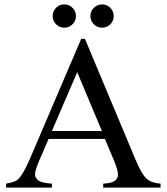

<svg xmlns="http://www.w3.org/2000/svg" viewBox="-20 -854 762 874"><path d="M457.5 -221.7H201.2L156.2 -117.2Q139.6 -78.6 139.6 -59.6Q139.6 -44.4 154.1 -33Q168.5 -21.5 216.3 -18.1V0H7.8V-18.1Q49.3 -25.4 61.5 -37.1Q86.4 -60.5 116.7 -132.3L349.6 -677.2H366.7L597.2 -126.5Q625 -60.1 647.7 -40.3Q670.4 -20.5 710.9 -18.1V0H449.7V-18.1Q489.3 -20 503.2 -31.2Q517.1 -42.5 517.1 -58.6Q517.1 -80.1 497.6 -126.5ZM443.8 -257.8 331.5 -525.4 216.3 -257.8ZM444.8 -834Q466.8 -834 482.2 -818.4Q497.6 -802.7 497.6 -780.8Q497.6 -758.8 482.2 -743.4Q466.8 -728 444.8 -728Q422.9 -728 407.2 -743.4Q391.6 -758.8 391.6 -780.8Q391.6 -802.7 407.2 -818.4Q422.9 -834 444.8 -834ZM272.5 -834Q294.9 -834 310.3 -818.4Q325.7 -802.7 325.7 -780.8Q325.7 -758.8 310.1 -743.4Q294.4 -728 272.9 -728Q251 -728 235.4 -743.4Q219.7 -758.8 219.7 -780.8Q219.7 -802.7 235.1 -818.4Q250.5 -834 272.5 -834Z"/></svg>

Font: Jameel Khushkhati
Style: Regular
Weight: 400
Version: Version 3.5